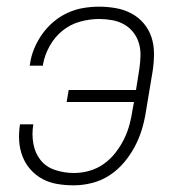

<svg xmlns="http://www.w3.org/2000/svg" viewBox="-20 -548 540 576"><path d="M201 8Q176 8 152 4Q128 0 107.5 -11Q87 -22 71.5 -39.5Q56 -57 47.5 -79Q39 -101 37.5 -125.5Q36 -150 40 -175H80Q75 -146 80 -117.5Q85 -89 101.5 -68Q118 -47 145.5 -38Q173 -29 202 -29Q225 -29 248 -35.5Q271 -42 291 -56Q311 -70 326.5 -90Q342 -110 352.5 -131.5Q363 -153 369 -176Q375 -199 378 -221L382 -242H180L186 -278H388L398 -341Q401 -361 401.5 -381Q402 -401 396.5 -419Q391 -437 379.5 -451.5Q368 -466 352 -475Q336 -484 316.5 -487.5Q297 -491 277 -491Q249 -491 220 -483Q191 -475 167.5 -456Q144 -437 129 -410Q114 -383 109 -355V-351H69L70 -356Q73 -379 82.5 -402Q92 -425 106.5 -445.5Q121 -466 140.5 -482.5Q160 -499 183 -509.5Q206 -520 230 -524Q254 -528 277 -528Q303 -528 328 -523.5Q353 -519 374.5 -507.5Q396 -496 411.5 -477.5Q427 -459 434.5 -436Q442 -413 442 -387Q442 -361 438 -335L418 -215Q414 -188 406 -161Q398 -134 384.5 -108.5Q371 -83 352 -60.5Q333 -38 308.5 -22Q284 -6 256 1Q228 8 201 8Z"/></svg>

Font: Iosevka SS18 Extralight
Style: Italic
Weight: 200
Italic angle: -9°
Monospace: yes
Designer: Belleve Invis
Foundry: Belleve Invis
Version: Version 25.1.1; ttfautohint (v1.8.4)